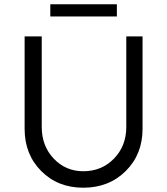

<svg xmlns="http://www.w3.org/2000/svg" viewBox="-20 -871 781 897"><path d="M369 6Q250 6 172.5 -72Q95 -150 95 -269V-701H175V-278Q175 -189 231 -130Q287 -71 369 -71Q455 -71 512.5 -130Q570 -189 570 -278V-701H646V-269Q646 -150 567.5 -72Q489 6 369 6ZM215 -794V-851H526V-794Z"/></svg>

Font: Easer Grotesk Light
Style: Regular
Weight: 300
Designer: Boardeaser, Bonnie Shaver-Troup, Thomas Jockin
Foundry: Lexend
Version: Version 1.008;Glyphs 3.1.2 (3151)